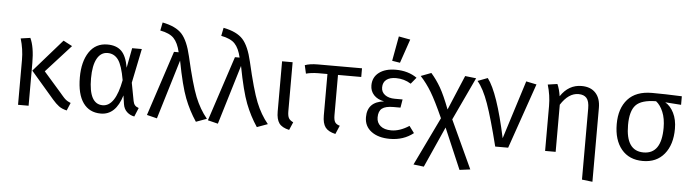

<svg xmlns="http://www.w3.org/2000/svg" viewBox="-56 -1057 5481 1522"><g transform="rotate(5 2685.0 -296.0)"><path d="M78 -526 154 -537Q187 -467 187 -340V0H103V-357Q103 -443 78 -526ZM489 -501 291 -283 432 -122Q435 -118 443 -109Q451 -100 453.5 -97Q456 -94 462 -87.5Q468 -81 471 -78.5Q474 -76 480 -71Q486 -66 491 -63.5Q496 -61 502.5 -57.5Q509 -54 517 -51L491 11Q452 2 428 -16Q404 -34 377 -65L192 -280L418 -538Z M775 -471Q721 -471 691 -416.5Q661 -362 661 -260Q661 -55 771 -55Q872 -55 912 -267Q892 -383 860 -427Q828 -471 775 -471ZM768 -538Q839 -538 879 -499.5Q919 -461 935 -368L965 -526H1042L986 -253L1013 -110Q1017 -89 1027 -77Q1037 -65 1058 -58L1029 12Q995 6 970 -17Q945 -40 939 -79L929 -147Q881 12 762 12Q671 12 621.5 -57Q572 -126 572 -260Q572 -385 623 -461.5Q674 -538 768 -538Z M1175 -685 1188 -750Q1295 -729 1343 -676Q1391 -623 1419 -501Q1470 -279 1508 -184.5Q1546 -90 1604 -20L1519 11Q1464 -71 1427 -166.5Q1390 -262 1352 -461L1209 11L1128 -9L1298 -526H1335Q1318 -600 1284 -635.5Q1250 -671 1175 -685Z M1660 -685 1673 -750Q1780 -729 1828 -676Q1876 -623 1904 -501Q1955 -279 1993 -184.5Q2031 -90 2089 -20L2004 11Q1949 -71 1912 -166.5Q1875 -262 1837 -461L1694 11L1613 -9L1783 -526H1820Q1803 -600 1769 -635.5Q1735 -671 1660 -685Z M2242 -526V-137Q2242 -99 2252 -81.5Q2262 -64 2288 -52L2261 11Q2203 -2 2180.5 -33.5Q2158 -65 2158 -127V-526Z M2609 -457V-137Q2609 -98 2620 -81Q2631 -64 2658 -57L2629 11Q2571 -2 2548 -33.5Q2525 -65 2525 -127V-457H2450Q2394 -456 2355 -445L2340 -511Q2379 -526 2443 -526H2794V-457Z M3062 -538Q3161 -538 3231 -489L3189 -438Q3135 -472 3070 -472Q3020 -472 2993 -450.5Q2966 -429 2966 -389Q2966 -352 2995.5 -330Q3025 -308 3075 -308H3136L3125 -242H3069Q3006 -242 2978.5 -220.5Q2951 -199 2951 -149Q2951 -107 2981.5 -81.5Q3012 -56 3067 -56Q3135 -56 3209 -104L3249 -50Q3171 12 3062 12Q2970 12 2914.5 -29.5Q2859 -71 2859 -143Q2859 -265 2991 -280Q2938 -290 2909 -321.5Q2880 -353 2880 -398Q2880 -463 2929.5 -500.5Q2979 -538 3062 -538ZM3155 -786 3090 -596 3027 -606 3063 -803Z M3719 198 3634 209 3495 -116 3350 208 3267 198 3452 -186Q3392 -320 3352 -386.5Q3312 -453 3263 -506L3345 -537Q3388 -488 3422 -429Q3456 -370 3498 -260L3614 -536L3702 -526L3542 -185Z M3715 -506 3794 -536Q3877 -427 3953 -71L4100 -536L4183 -519L4003 0H3900Q3845 -220 3804 -335.5Q3763 -451 3715 -506Z M4541 -538Q4613 -538 4652.5 -495.5Q4692 -453 4692 -377V211L4608 201V-365Q4608 -423 4586.5 -447.5Q4565 -472 4522 -472Q4443 -472 4381 -375V0H4297V-357Q4297 -443 4272 -526L4348 -537Q4366 -497 4374 -442Q4438 -538 4541 -538Z M5075 -56Q5217 -56 5217 -264Q5217 -338 5195 -390.5Q5173 -443 5139 -469Q5023 -468 4978.5 -421Q4934 -374 4934 -262Q4934 -56 5075 -56ZM5339 -458 5212 -467Q5254 -443 5280.5 -390Q5307 -337 5307 -264Q5307 -138 5245.5 -63Q5184 12 5075 12Q4966 12 4905 -61.5Q4844 -135 4844 -262Q4844 -387 4909 -459.5Q4974 -532 5102 -532Q5201 -532 5339 -526Z"/></g></svg>

Font: FiraSans
Style: Regular
Weight: 350
Designer: Carrois Corporate & Edenspiekermann AG
Foundry: Carrois Corporate GbR & Edenspiekermann AG
Version: Version 3.106;PS 003.106;hotconv 1.0.70;makeotf.lib2.5.58329